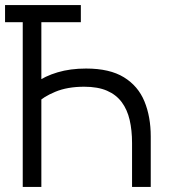

<svg xmlns="http://www.w3.org/2000/svg" viewBox="-20 -740 687 760"><path d="M0 -652V-720H300V-652ZM143.7 -720V-382L123.3 -413.7Q157.7 -438.7 207.9 -453.7Q258.2 -468.7 320.7 -468.7Q414.3 -468.7 470.5 -434.1Q526.7 -399.5 551.7 -338.8Q576.7 -278 576.7 -199.7V0H502.7V-174Q502.7 -224.5 493.2 -265.3Q483.7 -306.2 461.8 -335.7Q439.8 -365.2 403.6 -380.9Q367.3 -396.7 313.3 -396.7Q246.8 -396.7 198.9 -376.7Q151 -356.7 128 -332.7L143.7 -391.7V0H70V-720Z"/></svg>

Font: Manrope ExtraLight
Style: Regular
Weight: 200
Designer: Mikhail Sharanda
Foundry: Mikhail Sharanda
Version: Version 4.505